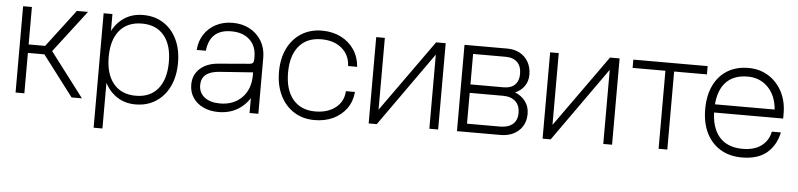

<svg xmlns="http://www.w3.org/2000/svg" viewBox="-42 -727 4608 1108"><g transform="rotate(5 2261.5 -173.5)"><path d="M182.5 -258.5 366 -500H430.5L238.5 -249.5L239.5 -262.5L439 0H379ZM54.5 -500H105.5V-283H209.5V-234H105.5V0H54.5Z M521 -500V163H572V-500ZM539 -252Q539 -174 565.2 -115.5Q591.5 -57 638.8 -24.5Q686 8 749.5 8Q816.5 8 867 -24.5Q917.5 -57 945.5 -115.5Q973.5 -174 973.5 -252Q973.5 -330 945.5 -388Q917.5 -446 867 -478Q816.5 -510 749.5 -510Q686 -510 638.8 -478Q591.5 -446 565.2 -388Q539 -330 539 -252ZM920.5 -252Q920.5 -152.5 875.2 -97.2Q830 -42 747 -42Q663.5 -42 617.8 -97.2Q572 -152.5 572 -252Q572 -351 617.8 -405.5Q663.5 -460 747 -460Q830 -460 875.2 -405.5Q920.5 -351 920.5 -252Z M1461 -325Q1461 -379 1436.2 -420.8Q1411.5 -462.5 1368.2 -486.2Q1325 -510 1268.5 -510Q1214.5 -510 1172 -488Q1129.5 -466 1103.8 -426.8Q1078 -387.5 1074.5 -336H1127.5Q1140.5 -460.5 1264.5 -460.5Q1331.5 -460.5 1370.8 -424.2Q1410 -388 1410 -326V0H1461ZM1445 -219.5H1410Q1410 -138 1362 -89Q1314 -40 1234.5 -40Q1178 -40 1145 -65.8Q1112 -91.5 1112 -136Q1112 -214 1216.5 -221.5L1412 -235.5L1410 -309Q1410 -296.5 1404.2 -290.2Q1398.5 -284 1385.5 -283L1206.5 -268Q1138.5 -262.5 1099.5 -226.5Q1060.5 -190.5 1060.5 -134Q1060.5 -91.5 1082 -59Q1103.5 -26.5 1141.8 -8.2Q1180 10 1230.5 10Q1293.5 10 1342 -19.2Q1390.5 -48.5 1417.8 -100.2Q1445 -152 1445 -219.5Z M1558.5 -252Q1558.5 -174 1587.2 -115.5Q1616 -57 1667.2 -24.5Q1718.5 8 1786 8Q1847 8 1894.5 -14.5Q1942 -37 1971.2 -77.8Q2000.5 -118.5 2005.5 -174H1953Q1949.5 -113.5 1904 -77.8Q1858.5 -42 1786 -42Q1703 -42 1657 -97.2Q1611 -152.5 1611 -252Q1611 -351 1656.8 -405.5Q1702.5 -460 1786 -460Q1859 -460 1904.5 -422Q1950 -384 1953 -319.5H2005.5Q2001 -376.5 1972 -419.2Q1943 -462 1895 -486Q1847 -510 1786 -510Q1718.5 -510 1667.2 -478Q1616 -446 1587.2 -388Q1558.5 -330 1558.5 -252Z M2150 -500H2100V0H2147L2451.5 -429.5V0H2502.5V-500H2447L2150 -84Z M2857 -48H2665.5V-226.5H2859Q2905 -226.5 2930.8 -202.5Q2956.5 -178.5 2956.5 -135.5Q2956.5 -93 2930.2 -70.5Q2904 -48 2857 -48ZM2859 -275.5H2665.5V-452H2854Q2898 -452 2921.8 -428.2Q2945.5 -404.5 2945.5 -360.5Q2945.5 -320.5 2923 -298Q2900.5 -275.5 2859 -275.5ZM2926 -252Q2960.5 -266.5 2980 -294.8Q2999.5 -323 2999.5 -360.5Q2999.5 -402.5 2981.8 -434Q2964 -465.5 2932.5 -482.8Q2901 -500 2859.5 -500H2611.5V0H2862.5Q2928.5 0 2968.8 -37Q3009 -74 3009 -135.5Q3009 -175.5 2987 -206Q2965 -236.5 2926 -252Z M3157.5 -500H3107.5V0H3154.5L3459 -429.5V0H3510V-500H3454.5L3157.5 -84Z M4020 -500H3589.5V-452H3779.5V0H3830V-452H4020Z M4027.5 -252Q4027.5 -172 4056.2 -113.8Q4085 -55.5 4137.8 -23.8Q4190.5 8 4262 8Q4353 8 4405.2 -35Q4457.5 -78 4474.5 -155.5H4422Q4412 -104 4371.2 -73Q4330.5 -42 4262 -42Q4173.5 -42 4126.8 -95.8Q4080 -149.5 4080 -252Q4080 -353.5 4125 -406.8Q4170 -460 4256 -460Q4327 -460 4373.8 -412.2Q4420.5 -364.5 4427 -284H4071.5V-236.5H4480.5V-265.5Q4480.5 -336.5 4451.8 -391.5Q4423 -446.5 4372.2 -478.2Q4321.5 -510 4256 -510Q4186.5 -510 4135 -478.8Q4083.5 -447.5 4055.5 -389.5Q4027.5 -331.5 4027.5 -252Z"/></g></svg>

Font: Overused Grotesk Light
Style: Regular
Weight: 300
Designer: RandomMaerks
Version: Version 0.005